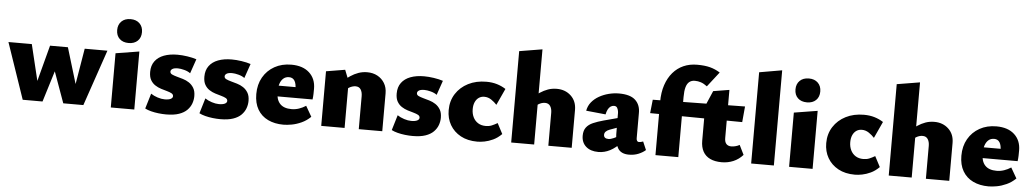

<svg xmlns="http://www.w3.org/2000/svg" viewBox="-39 -1083 7826 1457"><g transform="rotate(5 3874.0 -354.5)"><path d="M150 0 4 -427H182L264 -87H231L321 -427H457L560 -86H528L585 -427H758L612 0H459L361 -272H385L301 0Z M821 0V-413L1000 -442V0ZM913 -499Q869 -499 843.5 -523.5Q818 -548 818 -590Q818 -631 843.5 -656Q869 -681 913 -681Q956 -681 981.5 -656Q1007 -631 1007 -590Q1007 -548 981.5 -523.5Q956 -499 913 -499Z M1243 16Q1216 16 1185.5 12.5Q1155 9 1128 2Q1101 -5 1082 -15L1117 -131Q1139 -116 1168.5 -106.5Q1198 -97 1223 -97Q1253 -97 1268.5 -105Q1284 -113 1284 -126Q1284 -140 1270.5 -147.5Q1257 -155 1235 -161Q1213 -167 1189 -174.5Q1165 -182 1143.5 -196Q1122 -210 1108.5 -233.5Q1095 -257 1095 -295Q1095 -344 1119.5 -377Q1144 -410 1188 -426.5Q1232 -443 1291 -443Q1326 -443 1366 -437Q1406 -431 1436 -421L1398 -311Q1380 -325 1351.5 -332.5Q1323 -340 1303 -340Q1274 -340 1261 -331.5Q1248 -323 1248 -311Q1248 -297 1262.5 -290Q1277 -283 1299 -277Q1321 -271 1346.5 -263.5Q1372 -256 1394 -241.5Q1416 -227 1430.5 -203Q1445 -179 1445 -141Q1445 -112 1435 -84.5Q1425 -57 1402.5 -34Q1380 -11 1341 2.5Q1302 16 1243 16Z M1656 16Q1629 16 1598.5 12.5Q1568 9 1541 2Q1514 -5 1495 -15L1530 -131Q1552 -116 1581.5 -106.5Q1611 -97 1636 -97Q1666 -97 1681.5 -105Q1697 -113 1697 -126Q1697 -140 1683.5 -147.5Q1670 -155 1648 -161Q1626 -167 1602 -174.5Q1578 -182 1556.5 -196Q1535 -210 1521.5 -233.5Q1508 -257 1508 -295Q1508 -344 1532.5 -377Q1557 -410 1601 -426.5Q1645 -443 1704 -443Q1739 -443 1779 -437Q1819 -431 1849 -421L1811 -311Q1793 -325 1764.5 -332.5Q1736 -340 1716 -340Q1687 -340 1674 -331.5Q1661 -323 1661 -311Q1661 -297 1675.5 -290Q1690 -283 1712 -277Q1734 -271 1759.5 -263.5Q1785 -256 1807 -241.5Q1829 -227 1843.5 -203Q1858 -179 1858 -141Q1858 -112 1848 -84.5Q1838 -57 1815.5 -34Q1793 -11 1754 2.5Q1715 16 1656 16Z M2137 16Q2070 16 2019 -8.5Q1968 -33 1940 -81Q1912 -129 1912 -198Q1912 -271 1943.5 -326Q1975 -381 2030.5 -412Q2086 -443 2158 -443Q2246 -443 2295.5 -397.5Q2345 -352 2345 -276Q2345 -256 2344.5 -236Q2344 -216 2341 -194H2205V-260Q2205 -303 2191 -325Q2177 -347 2149 -347Q2123 -347 2105.5 -331.5Q2088 -316 2079.5 -289.5Q2071 -263 2071 -229Q2071 -169 2100 -138Q2129 -107 2188 -107Q2217 -107 2245 -116.5Q2273 -126 2297 -142L2343 -62Q2311 -31 2273.5 -14Q2236 3 2200.5 9.5Q2165 16 2137 16ZM1992 -194 2012 -276H2336V-194Z M2710 0V-251Q2710 -282 2697.5 -302Q2685 -322 2658 -322Q2646 -322 2633 -318Q2620 -314 2608.5 -307Q2597 -300 2589 -289L2550 -349Q2581 -375 2610 -394.5Q2639 -414 2670.5 -425Q2702 -436 2737 -436Q2781 -436 2815 -417.5Q2849 -399 2869 -366Q2889 -333 2889 -288V0ZM2424 0V-416L2568 -440L2602 -354V0Z M3121 16Q3094 16 3063.5 12.5Q3033 9 3006 2Q2979 -5 2960 -15L2995 -131Q3017 -116 3046.5 -106.5Q3076 -97 3101 -97Q3131 -97 3146.5 -105Q3162 -113 3162 -126Q3162 -140 3148.5 -147.5Q3135 -155 3113 -161Q3091 -167 3067 -174.5Q3043 -182 3021.5 -196Q3000 -210 2986.5 -233.5Q2973 -257 2973 -295Q2973 -344 2997.5 -377Q3022 -410 3066 -426.5Q3110 -443 3169 -443Q3204 -443 3244 -437Q3284 -431 3314 -421L3276 -311Q3258 -325 3229.5 -332.5Q3201 -340 3181 -340Q3152 -340 3139 -331.5Q3126 -323 3126 -311Q3126 -297 3140.5 -290Q3155 -283 3177 -277Q3199 -271 3224.5 -263.5Q3250 -256 3272 -241.5Q3294 -227 3308.5 -203Q3323 -179 3323 -141Q3323 -112 3313 -84.5Q3303 -57 3280.5 -34Q3258 -11 3219 2.5Q3180 16 3121 16Z M3614 16Q3540 16 3487 -13Q3434 -42 3405.5 -91.5Q3377 -141 3377 -204Q3377 -274 3411.5 -328Q3446 -382 3506 -412.5Q3566 -443 3644 -443Q3688 -443 3724.5 -432Q3761 -421 3792 -401L3734 -275Q3716 -295 3691.5 -311.5Q3667 -328 3638 -328Q3614 -328 3596 -315.5Q3578 -303 3568 -280.5Q3558 -258 3558 -227Q3558 -193 3571 -166Q3584 -139 3608.5 -123.5Q3633 -108 3668 -108Q3693 -108 3713.5 -116.5Q3734 -125 3756 -138L3798 -58Q3767 -27 3733.5 -11.5Q3700 4 3669.5 10Q3639 16 3614 16Z M4154 0V-251Q4154 -282 4141 -302Q4128 -322 4101 -322Q4088 -322 4075.5 -318Q4063 -314 4051.5 -307Q4040 -300 4032 -289L3994 -349Q4024 -375 4053.5 -394.5Q4083 -414 4114 -425Q4145 -436 4181 -436Q4246 -436 4289 -395.5Q4332 -355 4332 -288V0ZM3871 0V-696L4046 -725V0Z M4769 14Q4709 14 4685 -24.5Q4661 -63 4660 -132L4659 -279Q4660 -294 4657.5 -308.5Q4655 -323 4648 -334Q4641 -345 4624 -345Q4610 -345 4598 -336.5Q4586 -328 4578 -312Q4570 -296 4566 -275L4417 -290Q4424 -328 4447 -356Q4470 -384 4503.5 -403Q4537 -422 4576 -432Q4615 -442 4654 -442Q4740 -442 4779 -405.5Q4818 -369 4817 -306V-115Q4817 -103 4822 -95.5Q4827 -88 4836 -88Q4844 -88 4851.5 -90Q4859 -92 4868 -95L4895 -32Q4874 -13 4841.5 0.5Q4809 14 4769 14ZM4536 14Q4476 14 4441.5 -16.5Q4407 -47 4407 -99Q4407 -138 4425 -162Q4443 -186 4476.5 -200.5Q4510 -215 4554 -227L4719 -271L4723 -204L4607 -162Q4590 -156 4579 -145.5Q4568 -135 4568 -120Q4568 -106 4577 -98.5Q4586 -91 4603 -91Q4621 -91 4644 -101.5Q4667 -112 4692 -127L4709 -76Q4667 -30 4624.5 -8Q4582 14 4536 14Z M4970 0V-405Q4970 -478 4989 -534.5Q5008 -591 5042 -630.5Q5076 -670 5122.5 -690.5Q5169 -711 5226 -711Q5284 -711 5324 -700.5Q5364 -690 5401 -667L5313 -554Q5288 -573 5265.5 -580.5Q5243 -588 5219 -588Q5194 -588 5177 -574.5Q5160 -561 5152 -532.5Q5144 -504 5144 -458V0ZM5604 -307 4902 -314 4913 -417 5615 -427ZM5475 10Q5423 10 5387 -7Q5351 -24 5332.5 -57.5Q5314 -91 5314 -140V-406L5364 -522L5486 -542V-176Q5486 -145 5499.5 -130.5Q5513 -116 5538 -116Q5551 -116 5569 -120.5Q5587 -125 5600 -133L5636 -60Q5605 -25 5563.5 -7.5Q5522 10 5475 10Z M5699 0V-695L5872 -725V0Z M5988 0V-413L6167 -442V0ZM6080 -499Q6036 -499 6010.5 -523.5Q5985 -548 5985 -590Q5985 -631 6010.5 -656Q6036 -681 6080 -681Q6123 -681 6148.5 -656Q6174 -631 6174 -590Q6174 -548 6148.5 -523.5Q6123 -499 6080 -499Z M6490 16Q6416 16 6363 -13Q6310 -42 6281.5 -91.5Q6253 -141 6253 -204Q6253 -274 6287.5 -328Q6322 -382 6382 -412.5Q6442 -443 6520 -443Q6564 -443 6600.5 -432Q6637 -421 6668 -401L6610 -275Q6592 -295 6567.5 -311.5Q6543 -328 6514 -328Q6490 -328 6472 -315.5Q6454 -303 6444 -280.5Q6434 -258 6434 -227Q6434 -193 6447 -166Q6460 -139 6484.5 -123.5Q6509 -108 6544 -108Q6569 -108 6589.5 -116.5Q6610 -125 6632 -138L6674 -58Q6643 -27 6609.5 -11.5Q6576 4 6545.5 10Q6515 16 6490 16Z M7030 0V-251Q7030 -282 7017 -302Q7004 -322 6977 -322Q6964 -322 6951.5 -318Q6939 -314 6927.5 -307Q6916 -300 6908 -289L6870 -349Q6900 -375 6929.5 -394.5Q6959 -414 6990 -425Q7021 -436 7057 -436Q7122 -436 7165 -395.5Q7208 -355 7208 -288V0ZM6747 0V-696L6922 -725V0Z M7508 16Q7441 16 7390 -8.5Q7339 -33 7311 -81Q7283 -129 7283 -198Q7283 -271 7314.5 -326Q7346 -381 7401.5 -412Q7457 -443 7529 -443Q7617 -443 7666.5 -397.5Q7716 -352 7716 -276Q7716 -256 7715.5 -236Q7715 -216 7712 -194H7576V-260Q7576 -303 7562 -325Q7548 -347 7520 -347Q7494 -347 7476.5 -331.5Q7459 -316 7450.5 -289.5Q7442 -263 7442 -229Q7442 -169 7471 -138Q7500 -107 7559 -107Q7588 -107 7616 -116.5Q7644 -126 7668 -142L7714 -62Q7682 -31 7644.5 -14Q7607 3 7571.5 9.5Q7536 16 7508 16ZM7363 -194 7383 -276H7707V-194Z"/></g></svg>

Font: Ysabeau Office Black
Style: Regular
Weight: 900
Designer: Christian Thalmann (Catharsis Fonts)
Version: Version 2.001;gftools[0.9.30]; featfreeze: tnum,lnum,ss02